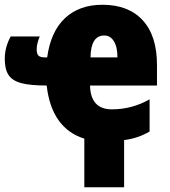

<svg xmlns="http://www.w3.org/2000/svg" viewBox="-35 -583 712 806"><path d="M161 -224Q92 -224 54.5 -234Q17 -244 1 -268Q-15 -292 -15 -336Q-15 -385 10 -430H132Q119 -400 119 -376Q119 -357 126.5 -349.5Q134 -342 154 -342H163Q178 -451 238 -507Q298 -563 395 -563Q504 -563 564 -498Q624 -433 624 -310V-224H343Q345 -124 435 -124Q519 -124 593 -166V-31Q544 -2 486 5V203H319V-1Q251 -22 211 -78Q171 -134 161 -224ZM345 -342H458Q458 -386 443 -410Q428 -434 403 -434Q346 -434 345 -342Z"/></svg>

Font: Noto Sans Display Black Narrow
Style: Regular
Weight: 900
Width: 4
Designer: Monotype Design team
Foundry: Monotype Imaging Inc.
Version: Version 1.000